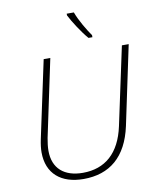

<svg xmlns="http://www.w3.org/2000/svg" viewBox="-101 -1026 895 1112"><g transform="rotate(-10 346.0 -470.0)"><path d="M469 -790H492V-802C468 -836 429 -900 411 -950H369V-940C387 -903 436 -827 469 -790ZM300 10C453 10 556 -73 594 -250L692 -714H652L554 -256C521 -102 433 -26 302 -26C193 -26 127 -82 127 -186C127 -207 130 -234 135 -260L231 -714H192L95 -260C89 -231 86 -206 86 -184C86 -59 168 10 300 10Z"/></g></svg>

Font: Noto Sans ExtraLight
Style: Italic
Weight: 200
Italic angle: -12°
Designer: Monotype Design Team
Foundry: Monotype Imaging Inc.
Version: Version 2.013